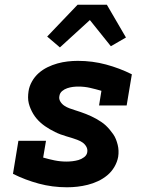

<svg xmlns="http://www.w3.org/2000/svg" viewBox="-20 -786 640 814"><path d="M264 8Q202 8 144.5 -7.5Q87 -23 35 -49L58 -189H175L163 -118Q187 -111 211.5 -106Q236 -101 262 -101Q274 -101 287 -102.5Q300 -104 312.5 -107.5Q325 -111 336.5 -119.5Q348 -128 350 -141Q352 -154 345.5 -165Q339 -176 329 -182.5Q319 -189 307 -193.5Q295 -198 283.5 -201.5Q272 -205 260 -208.5Q248 -212 236 -216.5Q224 -221 213 -226.5Q202 -232 191.5 -238Q181 -244 171 -251Q161 -258 152 -266Q143 -274 135 -283.5Q127 -293 121 -303Q115 -313 110 -324.5Q105 -336 102 -348Q99 -360 99 -373Q99 -386 101 -399Q104 -420 115.5 -440.5Q127 -461 144 -476Q161 -491 181.5 -501Q202 -511 223.5 -517Q245 -523 267 -525.5Q289 -528 310 -528Q372 -528 429.5 -512.5Q487 -497 539 -471L517 -339H400L410 -401Q386 -408 362 -413.5Q338 -419 312 -419Q300 -419 288.5 -417.5Q277 -416 265 -412Q253 -408 243.5 -400Q234 -392 232 -380Q229 -367 235.5 -356Q242 -345 252.5 -338Q263 -331 274 -327Q285 -323 297.5 -319Q310 -315 322 -311Q334 -307 345 -302.5Q356 -298 367 -293Q378 -288 388.5 -282Q399 -276 409.5 -269Q420 -262 428.5 -254Q437 -246 445 -236.5Q453 -227 460 -217Q467 -207 471.5 -195.5Q476 -184 479 -172Q482 -160 482.5 -147Q483 -134 481 -121Q477 -99 465 -78.5Q453 -58 435 -43Q417 -28 395.5 -18Q374 -8 352 -2.5Q330 3 308 5.5Q286 8 264 8ZM234 -585 180 -631 309 -766H433L514 -627L450 -590L361 -701Z"/></svg>

Font: Iosevka Etoile Heavy
Style: Italic
Weight: 900
Italic angle: -9°
Designer: Belleve Invis
Foundry: Belleve Invis
Version: Version 22.1.2; ttfautohint (v1.8.4)